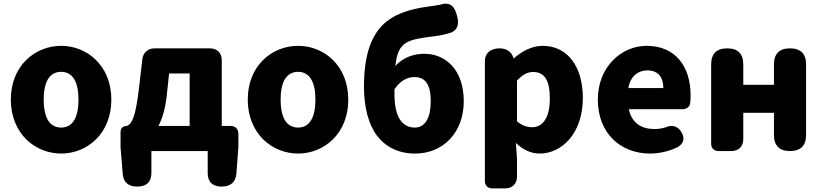

<svg xmlns="http://www.w3.org/2000/svg" viewBox="-20 -837 4559 1064"><path d="M512 -65C564 -116 597 -191 597 -285C597 -473 463 -583 319 -583C174 -583 40 -473 40 -285C40 -191 74 -116 125 -65C177 -14 247 14 319 14C391 14 461 -14 512 -65ZM245 -397C261 -424 286 -439 319 -439C385 -439 415 -379 415 -285C415 -190 385 -130 319 -130C286 -130 261 -145 245 -172C230 -199 222 -238 222 -285C222 -332 230 -371 245 -397Z M1209 -354V-504C1209 -543 1183 -569 1144 -569H992H836C800 -569 773 -545 769 -510L750 -347C731 -188 712 -154 685 -139H682C661 -139 648 -126 648 -105V-22L660 126C664 174 692 197 740 197C791 197 819 172 819 121V0H1131V121C1131 172 1158 197 1209 197C1257 197 1286 173 1290 125L1301 -22V-96C1301 -122 1284 -139 1258 -139H1209ZM1031 -284V-139H944H858C880 -181 896 -236 904 -306L917 -430H1031Z M1825 -65C1877 -116 1910 -191 1910 -285C1910 -473 1776 -583 1632 -583C1487 -583 1353 -473 1353 -285C1353 -191 1387 -116 1438 -65C1490 -14 1560 14 1632 14C1704 14 1774 -14 1825 -65ZM1558 -397C1574 -424 1599 -439 1632 -439C1698 -439 1728 -379 1728 -285C1728 -190 1698 -130 1632 -130C1599 -130 1574 -145 1558 -172C1543 -199 1535 -238 1535 -285C1535 -332 1543 -371 1558 -397Z M2070 -84C2119 -21 2190 14 2281 14C2436 14 2550 -103 2550 -276C2550 -452 2448 -539 2331 -539C2269 -539 2210 -516 2171 -471C2186 -610 2236 -617 2393 -637C2424 -641 2456 -648 2484 -658C2517 -675 2523 -704 2515 -740C2502 -799 2477 -830 2420 -811C2402 -808 2381 -804 2356 -801C2251 -787 2161 -760 2097 -695C2034 -629 1997 -525 1997 -357C1997 -241 2022 -148 2070 -84ZM2345 -170C2330 -144 2308 -130 2278 -130C2244 -130 2216 -145 2196 -175C2177 -205 2166 -251 2166 -314V-342C2199 -392 2240 -410 2276 -410C2332 -410 2367 -376 2367 -276C2367 -232 2360 -195 2345 -170Z M2667 -181V166C2667 191 2683 207 2708 207H2756H2780C2819 207 2845 181 2845 142V44L2839 -45C2877 -7 2923 14 2971 14C3093 14 3210 -98 3210 -294C3210 -469 3124 -583 2988 -583C2929 -583 2873 -554 2828 -514H2825V-516C2816 -551 2785 -569 2749 -569C2701 -569 2667 -545 2667 -497ZM2998 -169C2981 -143 2956 -132 2929 -132C2902 -132 2873 -140 2845 -165V-277V-390C2875 -423 2902 -438 2935 -438C2998 -438 3027 -391 3027 -291C3027 -234 3016 -194 2998 -169Z M3377 -65C3429 -14 3501 14 3583 14C3632 14 3687 2 3736 -22C3768 -41 3776 -69 3758 -102C3738 -138 3705 -148 3668 -131C3648 -125 3628 -122 3607 -122C3535 -122 3481 -154 3465 -232H3632H3764C3785 -232 3801 -246 3804 -260C3806 -274 3807 -292 3807 -309C3807 -464 3727 -583 3563 -583C3426 -583 3293 -469 3293 -285C3293 -191 3325 -116 3377 -65ZM3500 -423C3519 -439 3542 -447 3566 -447C3631 -447 3656 -405 3656 -349H3559H3462C3468 -383 3482 -407 3500 -423Z M4447 -284V-480C4447 -539 4417 -569 4358 -569C4299 -569 4269 -539 4269 -480V-367H4099V-480C4099 -539 4069 -569 4010 -569C3951 -569 3921 -539 3921 -480V-41C3921 -16 3937 0 3962 0H4010H4034C4073 0 4099 -26 4099 -65V-212H4269V-89C4269 -30 4299 0 4358 0C4417 0 4447 -30 4447 -89V-284Z"/></svg>

Font: GenSenRounded2 TW H
Style: Regular
Weight: 900
Version: Version 2.100;PS 2.1;hotconv 16.6.51;makeotf.lib2.5.65220 DE